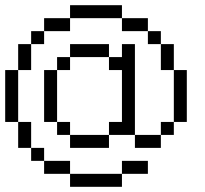

<svg xmlns="http://www.w3.org/2000/svg" viewBox="-20 -720 790 740"><path d="M400 -200H250V-250H200V-450H250V-500H400V-450H450V-250H400ZM450 -50H250V-100H150V-150H100V-250H50V-450H100V-550H150V-600H250V-650H450V-600H550V-550H600V-450H650V-250H600V-200H500V-550H450V-500H400V-550H250V-500H200V-450H150V-250H200V-200H250V-150H400V-200H500V-150H600V-200H650V-250H700V-450H650V-550H600V-600H550V-650H450V-700H250V-650H150V-600H100V-550H50V-450H0V-250H50V-150H100V-100H150V-50H250V0H450V-50H550V-100H450Z"/></svg>

Font: Analogue OS
Style: Regular
Weight: 400
Designer: AbFarid
Version: Version 1.000